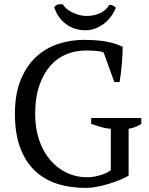

<svg xmlns="http://www.w3.org/2000/svg" viewBox="-20 -907 728 939"><path d="M53 0ZM609 -48Q590 -37 564.5 -26.5Q539 -16 510.5 -7.5Q482 1 453.5 6.5Q425 12 400 12Q320 12 256 -9.5Q192 -31 147 -75.5Q102 -120 77.5 -188Q53 -256 53 -350Q53 -448 81.5 -517Q110 -586 157.5 -629.5Q205 -673 265.5 -692.5Q326 -712 389 -712Q455 -712 500.5 -703.5Q546 -695 580 -678Q580 -663 579 -641Q578 -619 576 -595Q574 -571 571 -547.5Q568 -524 565 -506H539L487 -650Q476 -656 450 -658Q424 -660 399 -660Q349 -660 304 -641.5Q259 -623 225.5 -584.5Q192 -546 172 -487.5Q152 -429 152 -350Q152 -279 171.5 -222Q191 -165 225.5 -124.5Q260 -84 306.5 -62Q353 -40 407 -40Q427 -40 446 -44Q465 -48 481 -53.5Q497 -59 507.5 -65Q518 -71 522 -75V-277Q496 -279 472.5 -286Q449 -293 426 -301V-330H671V-301Q661 -294 647 -288Q633 -282 609 -277ZM515 -883Q531 -885 547 -869Q538 -847 523.5 -827Q509 -807 489.5 -792Q470 -777 447 -768Q424 -759 399 -759Q345 -759 304.5 -788Q264 -817 245 -871Q257 -890 287 -886Q294 -874 306.5 -863.5Q319 -853 335 -845.5Q351 -838 368 -833.5Q385 -829 400 -829Q432 -828 463.5 -840Q495 -852 515 -883Z"/></svg>

Font: PT Serif
Style: Regular
Weight: 400
Designer: A.Korolkova, O.Umpeleva, V.Yefimov
Foundry: ParaType Ltd
Version: Version 1.000W OFL; ttfautohint (v1.6)